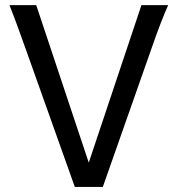

<svg xmlns="http://www.w3.org/2000/svg" viewBox="-20 -733 707 753"><path d="M639.6 -712.9Q632.8 -697.8 626 -681.4Q619.1 -665 611.1 -644.3Q603 -623.5 593.3 -596.9Q583.5 -570.3 571.3 -534.7L383.3 0H273.4L83 -534.7Q70.3 -569.8 60.8 -596.4Q51.3 -623 43.5 -644Q35.6 -665 29.3 -681.4Q22.9 -697.8 17.1 -712.9H122.1L328.1 -95.2L534.7 -712.9Z"/></svg>

Font: Andika Viet
Style: Regular
Weight: 400
Designer: Victor Gaultney, Annie Olsen, Julie Remington, Don Collingsworth, Eric Hays, Becca Hirsbrunner
Foundry: SIL International
Version: Version 5.000